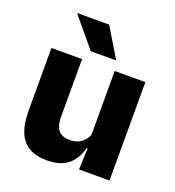

<svg xmlns="http://www.w3.org/2000/svg" viewBox="-128 -788 822 901"><g transform="rotate(20 283.0 -338.0)"><path d="M199.6 -491.4V-202.7Q199.6 -175.7 206.6 -155.9Q213.6 -136.1 230.1 -125.4Q246.7 -114.7 275 -114.7Q299.1 -114.7 316.9 -123.2Q334.6 -131.7 346.7 -146.1Q358.9 -160.5 365 -177.9L388.7 -106.4H362.5Q354.7 -73.5 336.4 -46.6Q318.1 -19.7 286.3 -4Q254.5 11.7 205.1 11.7Q150.6 11.7 115.3 -9.5Q80.1 -30.8 63.3 -72.9Q46.6 -115 46.6 -178.1V-491.4ZM515.6 -491.4V0H363.3L368.3 -122.9L362.6 -137.2V-491.4ZM263.8 -686.8 351.3 -541.8V-540.2H225.3L104.9 -684.9V-686.8Z"/></g></svg>

Font: Anek Odia Medium
Style: Regular
Weight: 500
Designer: Yesha Goshar & Mahesh Sahu (Odia), Yesha Goshar (Latin)
Foundry: Ek Type
Version: Version 1.003